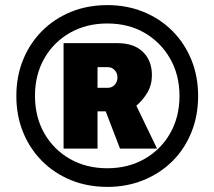

<svg xmlns="http://www.w3.org/2000/svg" viewBox="-20 -720 840 752"><path d="M401 12Q323 12 258 -14.5Q193 -41 145 -89Q97 -137 70.5 -202Q44 -267 44 -344Q44 -421 70.5 -486Q97 -551 145 -599Q193 -647 258 -673.5Q323 -700 401 -700Q477 -700 542 -673.5Q607 -647 655 -599Q703 -551 729.5 -486Q756 -421 756 -344Q756 -267 729.5 -201.5Q703 -136 655 -88.5Q607 -41 542 -14.5Q477 12 401 12ZM400 -61Q482 -61 546 -97.5Q610 -134 646.5 -198Q683 -262 683 -344Q683 -427 646 -491Q609 -555 546 -591.5Q483 -628 400 -628Q318 -628 254 -591.5Q190 -555 153.5 -491Q117 -427 117 -345Q117 -262 153.5 -198Q190 -134 254 -97.5Q318 -61 400 -61ZM229 -138V-551H440Q505 -551 540 -516.5Q575 -482 575 -426Q575 -387 557 -357Q539 -327 514 -306L595 -138H450L394 -284H362V-138ZM362 -376H402Q418 -376 429 -387.5Q440 -399 440 -417Q440 -434 429 -445.5Q418 -457 402 -457H362Z"/></svg>

Font: Archivo SemiBold Expanded Black
Style: Regular
Weight: 900
Width: 7
Version: Version 2.001